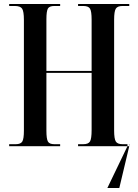

<svg xmlns="http://www.w3.org/2000/svg" viewBox="-20 -734 693 964"><path d="M519 210 620 0V-10H627L629 0L579 210ZM26 0H282V-10H253Q228 -10 220.5 -23.5Q213 -37 213 -78V-368H440V-81Q440 -38 432 -24Q424 -10 398 -10H372V0H629V-10H595Q570 -10 561.5 -23.5Q553 -37 553 -79V-635Q553 -677 561.5 -690.5Q570 -704 595 -704H629V-714H372V-704H398Q424 -704 432 -690.5Q440 -677 440 -635V-378H213V-637Q213 -678 220.5 -691Q228 -704 253 -704H282V-714H26V-704H54Q82 -704 91 -690.5Q100 -677 100 -634V-78Q100 -37 92 -23.5Q84 -10 59 -10H26Z"/></svg>

Font: Noto Serif Display Condensed Semi
Style: Regular
Weight: 600
Width: 3
Designer: Monotype Design Team
Foundry: Monotype Imaging Inc.
Version: Version 1.900